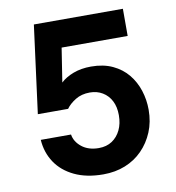

<svg xmlns="http://www.w3.org/2000/svg" viewBox="-80 -772 785 856"><g transform="rotate(-10 312.5 -344.0)"><path d="M320 12Q244 12 189.5 -14Q135 -40 105 -85Q75 -130 71 -188H208Q213 -155 243 -131Q273 -107 320 -107Q355 -107 380 -123.5Q405 -140 419 -169Q433 -198 433 -236Q433 -274 419 -301Q405 -328 380 -343Q355 -358 323 -358Q285 -358 257.5 -341Q230 -324 215 -303H78L130 -700H533V-577H234L210 -423Q232 -444 267.5 -457.5Q303 -471 348 -471Q404 -471 445.5 -451.5Q487 -432 514 -399Q541 -366 554.5 -324Q568 -282 568 -237Q568 -182 549 -136.5Q530 -91 497 -57.5Q464 -24 419 -6Q374 12 320 12Z"/></g></svg>

Font: DM Sans 9pt ExtraBold
Style: Regular
Weight: 800
Version: Version 4.004;gftools[0.9.30]